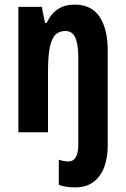

<svg xmlns="http://www.w3.org/2000/svg" viewBox="-20 -576 548 836"><path d="M306 240Q288 240 270.5 237.5Q253 235 236 229V119Q257 127 277 127Q321 127 321 53V-324Q321 -382 308 -411.5Q295 -441 265 -441Q239 -441 222.5 -426Q206 -411 197.5 -372.5Q189 -334 189 -264V0H60V-546H162L176 -476H183Q220 -556 305 -556Q378 -556 413.5 -503Q449 -450 449 -356V60Q449 110 434 151Q419 192 387.5 216Q356 240 306 240Z"/></svg>

Font: Noto Sans Sinhala UI ExtraCondensed
Style: Bold
Weight: 700
Width: 2
Designer: Jelle Bosma - Monotype Design Team
Foundry: Monotype Imaging Inc.
Version: Version 2.006; ttfautohint (v1.8.4.7-5d5b)